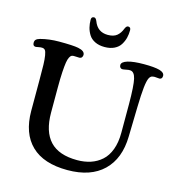

<svg xmlns="http://www.w3.org/2000/svg" viewBox="-132 -1016 1064 1152"><g transform="rotate(15 400.0 -440.5)"><path d="M293 -885.7Q293 -904.3 310.1 -904.3Q320.8 -904.3 328.1 -886.2Q351.1 -823.7 415.5 -823.7Q451.7 -823.7 471.7 -840.1Q491.7 -856.4 502.9 -886.2Q510.7 -904.3 521 -904.3Q538.1 -904.3 538.1 -885.7Q538.1 -860.4 532.5 -837.9Q526.9 -815.4 513.9 -794.4Q501 -773.4 475.8 -761Q450.7 -748.5 415.5 -748.5Q380.4 -748.5 355.2 -761Q330.1 -773.4 317.1 -794.4Q304.2 -815.4 298.6 -837.9Q293 -860.4 293 -885.7ZM699.7 -450.7 695.3 -267.1Q692.4 -129.4 613.8 -53.5Q535.2 22.5 391.1 22.5Q243.2 22.5 167 -51.3Q90.8 -125 90.3 -264.2V-454.1Q90.3 -516.6 89.4 -550.8Q88.4 -585 84.5 -608.2Q80.6 -631.3 74.5 -638.9Q68.4 -646.5 57.1 -647.5Q47.9 -648.4 33 -645.3Q18.1 -642.1 14.2 -642.6Q-1.5 -644 -1.5 -663.6Q-1.5 -676.3 5.6 -683.3Q12.7 -690.4 29.8 -695.3Q84 -709.5 144.5 -709.5Q232.9 -709.5 264.2 -703.1Q306.6 -694.8 306.6 -669.9Q306.6 -661.1 301.5 -654.5Q296.4 -647.9 287.1 -647.5Q281.7 -647 271 -648.2Q260.3 -649.4 251 -648.9Q242.7 -648.4 237.3 -645.5Q231.9 -642.6 225.8 -630.9Q219.7 -619.1 216.3 -597.7Q212.9 -576.2 210.4 -537.1Q208 -498 208 -441.9V-285.6Q208 -168 263.2 -109.1Q318.4 -50.3 432.1 -50.3Q478 -50.3 516.1 -63Q554.2 -75.7 583.7 -102.1Q613.3 -128.4 629.9 -173.1Q646.5 -217.8 646.5 -277.3V-456.5Q646 -569.8 636.5 -610.8Q627 -651.9 601.6 -653.3Q595.2 -654.8 576.9 -650.9Q558.6 -647 551.8 -647.5Q544.4 -648.4 539.8 -654.1Q535.2 -659.7 535.2 -668.9Q535.2 -688.5 571.3 -699.5Q607.4 -710.4 671.9 -710.4Q737.3 -710.4 768.8 -701.7Q800.3 -692.9 800.3 -671.9Q800.3 -652.3 783.2 -650.9Q778.8 -650.4 765.4 -652.3Q752 -654.3 742.2 -652.3Q728 -650.9 719.7 -634.3Q711.4 -617.7 706.5 -574.5Q701.7 -531.2 699.7 -450.7Z"/></g></svg>

Font: Cooper* Medium
Style: Regular
Weight: 500
Designer: Owen Earl
Foundry: indestructible type*
Version: Version 0.001